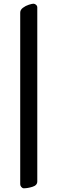

<svg xmlns="http://www.w3.org/2000/svg" viewBox="-20 -726 310 1035"><path d="M89 267V-658Q89 -673 103.5 -684Q118 -695 135.5 -700.5Q153 -706 160 -706Q168 -706 174.5 -700Q181 -694 181 -686V252Q181 273 155 281Q129 289 108 289Q101 289 95 282Q89 275 89 267Z"/></svg>

Font: EB Garamond SemiBold
Style: Regular
Weight: 600
Designer: Georg Duffner and Octavio Pardo
Foundry: Georg Duffner
Version: Version 1.000